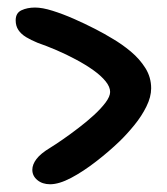

<svg xmlns="http://www.w3.org/2000/svg" viewBox="-20 -582 432 496"><path d="M109.5 -106Q89.5 -106 76.5 -116.8Q63.5 -127.5 63.5 -143.5Q63.5 -157 74.2 -171.2Q85 -185.5 110 -200.5Q123 -208.5 142.5 -222Q162 -235.5 183.2 -251.8Q204.5 -268 222.8 -284.8Q241 -301.5 252.8 -317.2Q264.5 -333 264.5 -344.5Q264.5 -357.5 252.8 -372Q241 -386.5 221 -400.8Q201 -415 176.2 -428.2Q151.5 -441.5 125.8 -452.5Q100 -463.5 77 -471.5Q60 -478.5 47.2 -486.2Q34.5 -494 27.5 -504.5Q20.5 -515 20.5 -529.5Q20.5 -548.5 35.5 -555.5Q50.5 -562.5 70.5 -562.5Q89.5 -562.5 115.8 -554.2Q142 -546 170.5 -533.5Q199 -521 225.2 -507.5Q251.5 -494 270 -482.5Q295 -468 318 -448.8Q341 -429.5 355.8 -405.8Q370.5 -382 370.5 -354Q370.5 -331.5 358.2 -306.8Q346 -282 327.2 -259Q308.5 -236 289.5 -217.5Q261.5 -190.5 228.2 -164.8Q195 -139 163.8 -122.5Q132.5 -106 109.5 -106Z"/></svg>

Font: Gluten Thin Medium
Style: Regular
Weight: 500
Version: Version 1.300